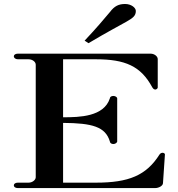

<svg xmlns="http://www.w3.org/2000/svg" viewBox="-20 -960 910 980"><path d="M71.3 0H771.3C791.1 0 811.9 -11.9 811.9 -25.7L821.8 -171.3C821.8 -178.2 812.9 -180.2 811.9 -180.2C807.9 -180.2 800 -180.2 794.1 -171.3C726.7 -64.4 636.6 -27.7 470.3 -27.7H302V-332.7C451.5 -331.7 517.8 -312.9 540.6 -238.6C540.6 -231.7 547.5 -224.8 558.4 -224.8C568.3 -224.8 578.2 -231.7 578.2 -238.6V-457.4C578.2 -464.4 568.3 -470.3 558.4 -470.3C547.5 -470.3 540.6 -464.4 540.6 -457.4C509.9 -364.4 387.1 -361.4 302 -361.4V-657.4H469.3C618.8 -657.4 699 -622.8 757.4 -513.9C763.4 -504 769.3 -503 773.3 -503C776.2 -503 785.1 -506.9 785.1 -513.9V-658.4C785.1 -672.3 768.3 -686.1 748.5 -686.1H71.3C58.4 -686.1 50.5 -680.2 50.5 -672.3C50.5 -665.3 58.4 -657.4 71.3 -657.4H125.7C145.5 -657.4 162.4 -644.6 162.4 -629.7V-55.4C162.4 -41.6 145.5 -27.7 125.7 -27.7H71.3C58.4 -27.7 50.5 -21.8 50.5 -13.9C50.5 -5.9 58.4 0 71.3 0ZM431.7 -739.6C536.6 -802 586.1 -826.7 625.7 -849.5C658.4 -868.3 673.3 -879.2 673.3 -904C673.3 -920.8 649.5 -939.6 618.8 -939.6C586.1 -939.6 564.4 -929.7 540.6 -898C510.9 -863.4 479.2 -823.8 411.9 -752.5Z"/></svg>

Font: Biblismive
Style: Regular
Weight: 400
Designer: Susan Drake
Foundry: Susan Drake
Version: Version 1.0; ttfautohint (v1.8.4.7-5d5b)